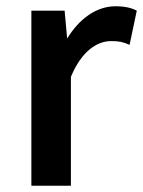

<svg xmlns="http://www.w3.org/2000/svg" viewBox="-20 -588 456 612"><path d="M186 -554H80V4H206V-343C241 -428 292 -457 334 -457C359 -457 370 -455 393 -445L416 -554C399 -563 378 -568 348 -568C288 -568 233 -529 194 -465Z"/></svg>

Font: Bithumb Trading Sans Semibold
Style: Regular
Weight: 600
Designer: HamHyungwon
Foundry: Bithumb
Version: Version 1.100;Glyphs 3.1.2 (3151)